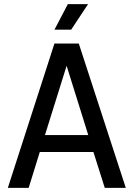

<svg xmlns="http://www.w3.org/2000/svg" viewBox="-20 -911 648 931"><path d="M407 -891H309L244 -767H325ZM488 0H590L362 -700H244L18 0H119L173 -174H433ZM198 -256 303 -592 408 -256Z"/></svg>

Font: Arthouse Owned Medium
Style: Regular
Weight: 500
Designer: Jeremy Tribby
Foundry: Tribby Type
Version: Version 1.000;PS 001.000;hotconv 1.0.88;makeotf.lib2.5.64775